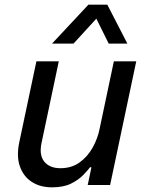

<svg xmlns="http://www.w3.org/2000/svg" viewBox="-20 -793 620 823"><path d="M203 -606 359 -773H440L526 -606H446L393 -713L295 -606ZM203 10Q152 10 116 -13.5Q80 -37 65 -80.5Q50 -124 63 -185L136 -530H232L158 -180Q147 -128 170 -100Q193 -72 239 -72Q287 -72 321.5 -97Q356 -122 377.5 -161Q399 -200 407 -241L468 -530H564L452 0H356L372 -76H366Q357 -64 337.5 -43.5Q318 -23 285.5 -6.5Q253 10 203 10Z"/></svg>

Font: Be Vietnam Pro
Style: Italic
Weight: 400
Italic angle: -12°
Designer: Lam Bao, Tony Le, Vietanh Nguyen
Foundry: Yellow Type Foundry
Version: Version 1.002; ttfautohint (v1.8.3)